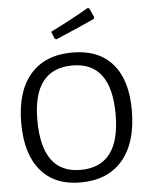

<svg xmlns="http://www.w3.org/2000/svg" viewBox="-58 -911 752 966"><g transform="rotate(-5 317.5 -427.5)"><path d="M420 -863 429 -861 450 -815 447 -806Q386 -777 251 -720L243 -724L228 -760Q359 -826 420 -863ZM325 -647Q457 -647 527.5 -566Q598 -485 598 -333Q598 -169 523 -80.5Q448 8 309 8Q179 8 108.5 -76Q38 -160 38 -315Q38 -475 112.5 -561Q187 -647 325 -647ZM320 -582Q120 -582 120 -324Q120 -55 315 -55Q515 -55 515 -318Q515 -582 320 -582Z"/></g></svg>

Font: Alegreya Sans SC
Style: Regular
Weight: 400
Designer: Juan Pablo del Peral
Foundry: Huerta Tipografica
Version: Version 2.007